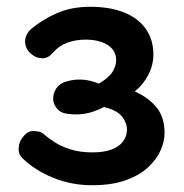

<svg xmlns="http://www.w3.org/2000/svg" viewBox="-20 -928 544 567"><path d="M252 -381Q191 -381 137 -403Q83 -425 46 -461Q35 -472 35 -487Q35 -508 48.5 -524.5Q62 -541 77 -541Q85 -541 94.5 -539.5Q104 -538 115 -527Q126 -518 144 -506.5Q162 -495 189.5 -486.5Q217 -478 253 -478Q287 -478 309.5 -486.5Q332 -495 343.5 -510.5Q355 -526 355 -546Q355 -564 341 -583Q327 -602 287 -612Q272 -604 254 -598Q236 -592 215.5 -590.5Q195 -589 173 -593Q157 -596 147 -609Q137 -622 137 -636Q137 -654 147 -668Q157 -682 175 -687Q197 -694 221 -693Q245 -692 272 -681Q301 -698 312 -715.5Q323 -733 323 -751Q323 -770 311.5 -783.5Q300 -797 279.5 -804Q259 -811 233 -811Q204 -811 179 -802Q154 -793 137 -773Q128 -763 121 -759.5Q114 -756 105 -756Q86 -756 70 -770.5Q54 -785 54 -807Q54 -815 59 -825.5Q64 -836 74 -844Q105 -870 148 -889Q191 -908 246 -908Q305 -908 347 -891Q389 -874 411 -842Q433 -810 433 -767Q433 -736 418 -707Q403 -678 378 -658Q420 -639 443 -610Q466 -581 466 -535Q466 -511 454.5 -484.5Q443 -458 418 -434.5Q393 -411 352 -396Q311 -381 252 -381Z"/></svg>

Font: Playpen Sans SemiBold
Style: Regular
Weight: 600
Designer: Laura Meseguer, Veronika Burian, José Scaglione
Foundry: TypeTogether
Version: Version 1.001